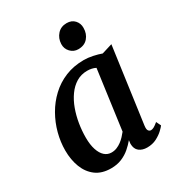

<svg xmlns="http://www.w3.org/2000/svg" viewBox="-187 -902 950 1030"><g transform="rotate(-30 288.0 -387.0)"><path d="M468.5 -99.5Q465.5 -77.5 471.5 -69Q477.5 -60.5 487 -60.5Q495.5 -60.5 505.8 -66Q516 -71.5 532 -85L546 -56Q541 -48.5 524.2 -32.5Q507.5 -16.5 481.8 -3.2Q456 10 423 10Q393.5 10 374.2 -5Q355 -20 354.5 -52L357 -73.5Q340 -53 317.8 -33.8Q295.5 -14.5 266.2 -2.2Q237 10 200 10Q143 10 106.2 -17.5Q69.5 -45 51.5 -91.8Q33.5 -138.5 33.5 -196Q33.5 -248.5 47.5 -301.5Q61.5 -354.5 88.8 -402.2Q116 -450 155.8 -487.2Q195.5 -524.5 247.2 -545.8Q299 -567 362 -567Q387.5 -567 417 -560.8Q446.5 -554.5 468 -546.5L533 -566.5ZM400.5 -496.5Q389 -502.5 376 -505.2Q363 -508 349 -508Q311 -508 281 -489.8Q251 -471.5 228.8 -440.2Q206.5 -409 192 -369.2Q177.5 -329.5 170.5 -286.2Q163.5 -243 163.5 -201Q163.5 -156.5 173.8 -125.5Q184 -94.5 202 -78.5Q220 -62.5 244 -62.5Q262 -62.5 277.2 -68.8Q292.5 -75 306 -85Q319.5 -95 330.5 -106.8Q341.5 -118.5 350.5 -130ZM366.5 -631.5Q338.5 -631.5 319 -652Q299.5 -672.5 300.5 -701.5Q302 -736.5 323.8 -760.5Q345.5 -784.5 381 -784.5Q412 -784.5 430 -764.8Q448 -745 447.5 -717.5Q447.5 -681 426.2 -656.2Q405 -631.5 366.5 -631.5Z"/></g></svg>

Font: Merriweather 20pt SemiBold
Style: Italic
Weight: 600
Italic angle: -7.8°
Version: Version 2.101